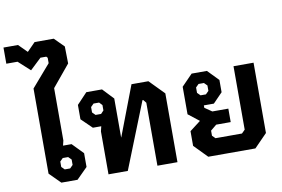

<svg xmlns="http://www.w3.org/2000/svg" viewBox="-132 -1103 1854 1264"><g transform="rotate(-10 794.5 -471.0)"><path d="M108 -73V-642L235 -789V-825L227 -834H188L113 -763L35 -834H-40V-942H57L113 -886L168 -942H296L359 -879L361 -765L242 -621V-271L234 -238H291L362 -165V-73L289 0H181ZM254 -82 274 -102V-138L254 -158H218L198 -138V-102L218 -82Z M496 -287 504 -320H448L377 -389V-485L446 -558H551L620 -485V-225H621L748 -558H861L957 -460V0H823V-421L806 -442H801L625 0H496ZM517 -400 536 -420V-456L517 -476H480L460 -456V-420L480 -400Z M1564 -558V-88L1478 0H1163L1077 -88V-186L1150 -242L1077 -299V-483L1150 -558H1252L1323 -485V-403L1260 -338H1193V-322L1241 -289H1348V-199H1251L1211 -166V-132L1231 -112H1408L1430 -134V-558ZM1163 -427 1183 -407H1219L1239 -427V-463L1219 -483H1183L1163 -463Z"/></g></svg>

Font: Chakra Petch
Style: Bold
Weight: 700
Designer: Katatrad Aksorn Co.,Ltd.
Foundry: Cadson Demak Co.,Ltd.
Version: Version 1.000; ttfautohint (v1.6)